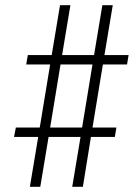

<svg xmlns="http://www.w3.org/2000/svg" viewBox="-20 -737 540 739"><path d="M95 -18 127 -210H34L41 -246H133L173 -489H81L87 -525H179L211 -717H251L219 -525H342L374 -717H414L382 -525H475L469 -489H376L336 -246H428L422 -210H330L299 -18H258L290 -210H167L135 -18ZM173 -246H296L336 -489H213Z"/></svg>

Font: Iosevka Curly Slab XLtObl
Style: Regular
Weight: 200
Italic angle: -9°
Monospace: yes
Designer: Belleve Invis
Foundry: Belleve Invis
Version: Version 11.1.0; ttfautohint (v1.8.3)